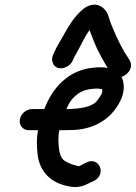

<svg xmlns="http://www.w3.org/2000/svg" viewBox="-20 -748 571 808"><path d="M285.2 -491.6 291.2 -504.6C295 -512.7 298.1 -517.7 301.4 -523.4C320.9 -557.5 336.6 -594.8 357 -621.3C363 -603.9 371.6 -583 378.3 -566.8C394.1 -526.2 422.2 -480.4 441.4 -448C441.6 -447.6 442.1 -447 442.4 -446.5L448 -438.8C477.8 -394.6 553.6 -449 525.2 -494.8C519.1 -505.1 515.2 -511.5 503.8 -528.3C479.1 -572.3 452.4 -627.5 436.7 -678.9C430 -704.5 399.9 -742.4 351.7 -723C345.5 -720.5 338.8 -716.9 333.2 -712.5C288.2 -676.7 264 -628.9 238.8 -584.5C229.4 -568 219.9 -553.9 209.4 -530.1L203.3 -517.1C198 -505.1 198.4 -493.2 202 -483.7C216.7 -444.6 270.7 -460.5 285.2 -491.6ZM259.3 -289C260.8 -292.3 262.9 -296.6 265.2 -301.5C278.5 -330.6 303.2 -354 328 -364.4C348.3 -373.8 394.7 -379 410.1 -371.9C412.6 -354.8 405.6 -348.6 390.2 -326.6C373 -300.4 326.2 -289.5 259.3 -289ZM101.4 -200H140.1C132.4 -162.6 135.7 -121.9 138.2 -97.5C147.3 -23.5 195.9 23.2 271.4 36.5C306.6 44.4 334.3 34.2 358.8 20.9L372.9 14.4C432.4 -13.2 396.7 -92.1 342.9 -63.9L328.7 -56.8C312 -47.9 314.8 -47.4 304 -50.3C283.4 -55.6 266 -61.6 250.5 -72.2C231.8 -85 225.5 -120.2 225.9 -166.8C225.9 -181.3 227.1 -188.4 229.9 -200H239.4C255.8 -200 272.2 -200.3 288.6 -201C384.1 -204.8 458.6 -254.3 492.4 -337.3C502.2 -363.8 502.7 -388.4 498 -406.5C484.8 -458.6 429.3 -470.3 369.9 -462.8C267.5 -452.3 200.1 -378.4 166.6 -289H115.4C92.4 -289 67.6 -271 63.5 -245C59.6 -220.2 76.7 -200 101.4 -200Z"/></svg>

Font: Just Breathe
Style: BdObl3
Weight: 400
Foundry: Cannot Into Space Fonts
Version: Version 0.72